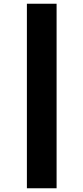

<svg xmlns="http://www.w3.org/2000/svg" viewBox="-20 -895 446 1028"><path d="M283 -875H124V113H283Z"/></svg>

Font: Glow Sans SC Normal ExtraBold
Style: Regular
Weight: 800
Designer: Ryoko NISHIZUKA (kana, bopomofo & ideographs); Paul D. Hunt (Latin, Greek & Cyrillic); Sandoll Communications, Soo-young
Version: Version 0.93